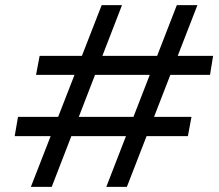

<svg xmlns="http://www.w3.org/2000/svg" viewBox="-20 -726 850 746"><path d="M393 0 667 -706H747L473 0ZM100 0 375 -706H454L181 0ZM37 -197 50 -272H724L710 -197ZM120 -435 134 -509H808L796 -435Z"/></svg>

Font: DM Sans 20pt
Style: Italic
Weight: 400
Italic angle: -10°
Version: Version 4.004;gftools[0.9.30]